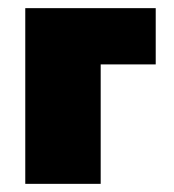

<svg xmlns="http://www.w3.org/2000/svg" viewBox="-20 -451 426 471"><path d="M362 -293H227V0H42V-431H362Z"/></svg>

Font: Ysabeau Heavy
Style: Regular
Weight: 800
Designer: Christian Thalmann (Catharsis Fonts)
Version: Version 0.003